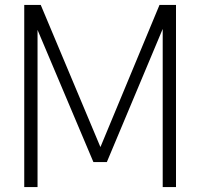

<svg xmlns="http://www.w3.org/2000/svg" viewBox="-20 -760 814 780"><path d="M78.5 0V-740H145.5L388 -162.5L628 -740H695V0H641V-642.5L414 -101.5H359.5L132.5 -638.5V0Z"/></svg>

Font: Encode Sans Cnd Lt
Style: Regular
Weight: 300
Width: 3
Designer: Multiple Designers
Foundry: Impallari Type
Version: Version 3.002; ttfautohint (v1.8.3) -l 8 -r 50 -G 200 -x 14 